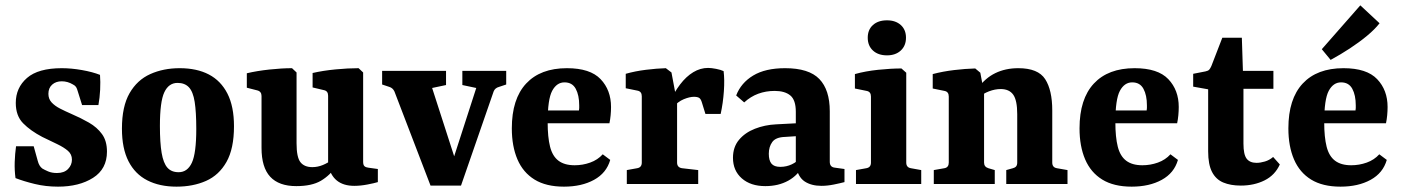

<svg xmlns="http://www.w3.org/2000/svg" viewBox="-20 -688 5239 718"><path d="M38 -22Q34 -51 35 -82Q36 -113 40 -141H106L121 -87Q126 -67 138 -58Q146 -53 160 -47Q174 -41 193 -41Q220 -41 234.5 -56Q249 -71 249 -91Q249 -111 234 -124Q219 -137 194 -149Q169 -161 138 -176Q94 -199 66.5 -227Q39 -255 39 -303Q39 -360 81 -396.5Q123 -433 211 -433Q247 -433 286.5 -426Q326 -419 354 -408Q356 -382 354.5 -352Q353 -322 348 -295H287L271 -346Q268 -357 264.5 -362.5Q261 -368 253 -372Q243 -378 232.5 -381Q222 -384 211 -384Q189 -384 175 -371.5Q161 -359 161 -337Q161 -318 173 -305Q185 -292 204.5 -282Q224 -272 247 -262Q282 -247 312.5 -229.5Q343 -212 361.5 -186.5Q380 -161 380 -121Q380 -56 328 -23Q276 10 197 10Q151 10 110 0Q69 -10 38 -22Z M714 -206Q714 -269 708 -307Q702 -345 686.5 -361.5Q671 -378 644 -378Q611 -378 594.5 -343Q578 -308 578 -217Q578 -154 584.5 -116Q591 -78 606 -61Q621 -44 648 -44Q681 -44 697.5 -79.5Q714 -115 714 -206ZM436 -207Q436 -290 464.5 -339.5Q493 -389 542 -411Q591 -433 652 -433Q716 -433 761 -409.5Q806 -386 830.5 -338Q855 -290 855 -216Q855 -132 827 -82.5Q799 -33 750.5 -11.5Q702 10 640 10Q577 10 531 -13.5Q485 -37 460.5 -85Q436 -133 436 -207Z M1240 -69Q1214 -32 1180 -12Q1146 8 1088 8Q1023 8 990.5 -27Q958 -62 958 -135V-329Q958 -346 942 -350L903 -360V-414Q941 -423 987.5 -428Q1034 -433 1072 -433L1089 -417V-152Q1089 -100 1103.5 -81.5Q1118 -63 1148 -63Q1168 -63 1187.5 -71Q1207 -79 1225 -93ZM1393 -7Q1380 -3 1354 2Q1328 7 1305 7Q1264 7 1239.5 -13Q1215 -33 1207 -73V-330Q1207 -348 1191 -351L1149 -361V-415Q1188 -424 1235 -428.5Q1282 -433 1321 -433L1338 -417V-83Q1338 -71 1343 -66.5Q1348 -62 1357 -61L1393 -56Z M1761 -359 1709 -370V-423H1873V-372L1846 -363Q1831 -359 1826 -346L1704 6H1643ZM1679 6H1590L1455 -346Q1449 -359 1436 -363L1409 -372V-423H1648V-370L1596 -359L1697 -46Z M1894 -208Q1894 -318 1947.5 -375.5Q2001 -433 2100 -433Q2187 -433 2226 -392Q2265 -351 2265 -288Q2265 -273 2263.5 -257Q2262 -241 2259 -227H1984V-275H2145Q2146 -280 2146 -284Q2146 -288 2146 -294Q2146 -332 2133 -356Q2120 -380 2091 -380Q2062 -380 2045 -348.5Q2028 -317 2028 -231Q2028 -175 2037 -139.5Q2046 -104 2068.5 -87Q2091 -70 2129 -70Q2159 -70 2187 -80Q2215 -90 2234 -111L2262 -90Q2248 -41 2201.5 -15.5Q2155 10 2089 10Q2022 10 1979 -16.5Q1936 -43 1915 -92Q1894 -141 1894 -208Z M2483 -303Q2501 -343 2523.5 -372.5Q2546 -402 2572.5 -418Q2599 -434 2628 -434Q2640 -434 2658 -430.5Q2676 -427 2686 -422Q2690 -391 2687 -347Q2684 -303 2675 -262H2618L2605 -304Q2601 -318 2594.5 -322Q2588 -326 2575 -326Q2559 -326 2537 -317Q2515 -308 2495 -285ZM2512 -305V-80Q2512 -62 2530 -59L2591 -52V0H2324V-52L2363 -59Q2380 -62 2380 -80V-328Q2380 -346 2364 -349L2320 -358V-412Q2355 -422 2395.5 -427Q2436 -432 2470 -433L2491 -417Z M2842 8Q2787 8 2754 -21Q2721 -50 2721 -98Q2721 -138 2743.5 -165Q2766 -192 2803 -206.5Q2840 -221 2882 -223L2977 -228V-180L2916 -176Q2881 -175 2868 -157Q2855 -139 2855 -113Q2855 -88 2865 -76Q2875 -64 2898 -64Q2921 -64 2941 -73.5Q2961 -83 2974 -99L2984 -71Q2965 -33 2928 -12.5Q2891 8 2842 8ZM2733 -331Q2751 -378 2796.5 -405.5Q2842 -433 2916 -433Q3005 -433 3044 -392.5Q3083 -352 3083 -272V-83Q3083 -63 3102 -61L3138 -56V-7Q3123 -3 3098.5 2Q3074 7 3052 7Q3014 7 2989 -9.5Q2964 -26 2956 -69V-270Q2956 -314 2935.5 -331Q2915 -348 2877 -348Q2844 -348 2815.5 -337.5Q2787 -327 2763 -305Z M3369 -80Q3369 -62 3386 -59L3425 -52V0H3181V-52L3220 -59Q3237 -62 3237 -80V-327Q3237 -345 3221 -348L3177 -357V-411Q3216 -422 3264 -427Q3312 -432 3351 -432L3369 -416ZM3368 -547Q3368 -517 3348.5 -499Q3329 -481 3297 -481Q3264 -481 3244.5 -499Q3225 -517 3225 -547Q3225 -577 3244.5 -594.5Q3264 -612 3297 -612Q3329 -612 3348.5 -594.5Q3368 -577 3368 -547Z M3743 0V-52L3768 -59Q3776 -61 3780 -66Q3784 -71 3784 -80V-261Q3784 -313 3769 -334Q3754 -355 3722 -355Q3701 -355 3678.5 -346.5Q3656 -338 3636 -321L3637 -358Q3664 -396 3702 -414.5Q3740 -433 3788 -433Q3862 -433 3888.5 -392Q3915 -351 3915 -275V-80Q3915 -62 3932 -59L3972 -52V0ZM3472 0V-52L3512 -59Q3528 -62 3528 -80V-327Q3528 -345 3512 -348L3468 -357V-411Q3506 -421 3548 -426Q3590 -431 3627 -432L3646 -416L3660 -341V-80Q3660 -64 3676 -59L3700 -52V0Z M4017 -208Q4017 -318 4070.5 -375.5Q4124 -433 4223 -433Q4310 -433 4349 -392Q4388 -351 4388 -288Q4388 -273 4386.5 -257Q4385 -241 4382 -227H4107V-275H4268Q4269 -280 4269 -284Q4269 -288 4269 -294Q4269 -332 4256 -356Q4243 -380 4214 -380Q4185 -380 4168 -348.5Q4151 -317 4151 -231Q4151 -175 4160 -139.5Q4169 -104 4191.5 -87Q4214 -70 4252 -70Q4282 -70 4310 -80Q4338 -90 4357 -111L4385 -90Q4371 -41 4324.5 -15.5Q4278 10 4212 10Q4145 10 4102 -16.5Q4059 -43 4038 -92Q4017 -141 4017 -208Z M4498 -354 4442 -364V-412L4488 -421Q4498 -423 4502 -427.5Q4506 -432 4510 -441L4551 -547H4624L4628 -423H4742V-356H4630V-151Q4630 -110 4642 -94.5Q4654 -79 4679 -79Q4693 -79 4710 -84Q4727 -89 4741 -101L4766 -73Q4748 -33 4709 -13.5Q4670 6 4620 6Q4582 6 4554.5 -5.5Q4527 -17 4512.5 -45Q4498 -73 4498 -122Z M4798 -208Q4798 -318 4851.5 -375.5Q4905 -433 5004 -433Q5091 -433 5130 -392Q5169 -351 5169 -288Q5169 -273 5167.5 -257Q5166 -241 5163 -227H4888V-275H5049Q5050 -280 5050 -284Q5050 -288 5050 -294Q5050 -332 5037 -356Q5024 -380 4995 -380Q4966 -380 4949 -348.5Q4932 -317 4932 -231Q4932 -175 4941 -139.5Q4950 -104 4972.5 -87Q4995 -70 5033 -70Q5063 -70 5091 -80Q5119 -90 5138 -111L5166 -90Q5152 -41 5105.5 -15.5Q5059 10 4993 10Q4926 10 4883 -16.5Q4840 -43 4819 -92Q4798 -141 4798 -208ZM4923 -504 5067 -668 5139 -601Q5121 -578 5092 -554Q5063 -530 5028 -507Q4993 -484 4956 -464Z"/></svg>

Font: Rasa
Style: Bold
Weight: 700
Designer: Anna Giedrys (Yrsa+Rasa design), David Brezina (Yrsa art-direction, Rasa art-direction, design)
Foundry: Rosetta Type Foundry
Version: Version 2.004